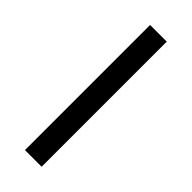

<svg xmlns="http://www.w3.org/2000/svg" viewBox="-205 -625 651 651"><g transform="rotate(45 120.0 -300.0)"><path d="M160 0H80V-600H160Z"/></g></svg>

Font: Gauge
Style: Regular
Weight: 400
Designer: Daniel Pimley
Foundry: Daniel Pimley
Version: Version 2.0